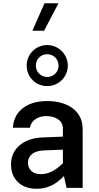

<svg xmlns="http://www.w3.org/2000/svg" viewBox="-20 -1142 600 1167"><path d="M176.8 -955.1H248L335.4 -1122.1H250.5ZM266.6 -868.2C197.3 -868.2 142.1 -812 142.1 -743.2C142.1 -673.8 197.3 -618.7 266.6 -618.7C335.9 -618.7 392.1 -673.8 392.1 -743.2C392.1 -812 335.9 -868.2 266.6 -868.2ZM266.6 -812.5C286.1 -812.5 302.7 -805.7 315.9 -792.5C329.1 -779.3 335.9 -762.7 335.9 -743.2C335.9 -723.6 329.1 -707.5 315.9 -694.3C302.7 -681.2 286.1 -674.3 266.6 -674.3C247.1 -674.3 231 -681.2 217.8 -694.3C204.6 -707.5 198.2 -723.6 198.2 -743.2C198.2 -762.7 204.6 -779.3 217.8 -792.5C231 -805.7 247.1 -812.5 266.6 -812.5ZM482.4 -359.4C482.4 -466.8 391.1 -527.8 268.1 -527.8C205.1 -527.8 155.3 -513.2 118.2 -483.9C80.6 -454.1 61 -415 58.6 -365.7H161.6C168.9 -408.2 208.5 -436.5 261.7 -436.5C288.6 -436.5 312.5 -430.2 332.5 -417C352.5 -403.8 362.3 -384.3 362.3 -359.4V-311.5L238.8 -306.6C179.7 -304.2 132.8 -288.1 98.6 -258.3C64 -228 46.9 -189.5 46.9 -143.1C46.9 -98.1 61 -62 88.9 -35.2C116.7 -8.3 154.8 5.4 202.1 5.4C264.6 5.4 316.4 -17.6 368.7 -71.8L384.3 0H482.4ZM149.9 -154.3C149.9 -195.3 184.1 -225.1 243.2 -227.5L362.3 -232.4V-149.9C314 -103 274.4 -83.5 226.1 -83.5C178.7 -83.5 149.9 -111.8 149.9 -154.3Z"/></svg>

Font: Estedad SemiBold
Style: Regular
Weight: 600
Designer: Amin Abedi
Version: Version 7.3